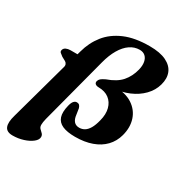

<svg xmlns="http://www.w3.org/2000/svg" viewBox="-224 -886 1169 1245"><g transform="rotate(30 360.0 -263.5)"><path d="M-0.1 91.6 117.5 -334.4Q123.9 -352.2 119.3 -362.9Q114.7 -373.6 105.9 -378.4L77.1 -394Q64.7 -403.3 56.2 -410.5Q47.7 -417.6 51.6 -431.1Q55.4 -443.8 69.4 -450.5Q83.4 -457.1 101.9 -457.1H177.5L145.7 -426.6L161.3 -482.2Q181.2 -556.7 226.7 -614.2Q272.2 -671.6 348 -704.3Q423.8 -737 534.2 -737Q612.4 -737 659.1 -714Q705.9 -691.1 721.9 -651.1Q737.9 -611.1 723.3 -559.3Q709.5 -509.7 671.7 -470.9Q633.9 -432.1 579.4 -408.9Q525 -385.7 461.4 -381.8L466.9 -396.4Q549.7 -396.5 601.2 -362.6Q652.7 -328.7 670.9 -272.8Q689.2 -217 671.3 -150.7Q657.2 -98.2 621.8 -61.3Q586.5 -24.4 532.2 -5Q478 14.5 407.5 14.5Q347.8 14.5 312.4 -1.1Q277.1 -16.7 266 -50.2Q255 -83.8 268.4 -137.8Q274.7 -163.5 284.5 -174.4Q294.4 -185.4 305.9 -185.4Q320.8 -185.4 327.3 -177.5Q333.8 -169.6 337 -158.2L343.7 -114.7Q347.1 -82.7 361.4 -66.3Q375.7 -50 401.2 -50Q421.9 -50 439.7 -60.4Q457.5 -70.9 471.9 -95.1Q486.3 -119.4 496.4 -160.2Q510.1 -212.2 499.4 -252.7Q488.8 -293.1 458.2 -316.4Q427.6 -339.6 381 -339.9Q364 -340 354.8 -347.6Q345.7 -355.1 349.5 -369.7Q353.3 -381.3 362.1 -389.1Q371 -396.9 394.3 -408.2Q465.2 -433 500.1 -473.3Q535 -513.6 549.2 -570.7Q557.4 -604.1 552.7 -629.6Q548.1 -655.1 532 -669.7Q515.9 -684.2 490 -684.2Q451.1 -684.2 417.8 -661.3Q384.6 -638.4 359.1 -595.1Q333.6 -551.8 317.7 -491L186.4 8.5Q182.4 23.7 180.8 35.5Q179.2 47.2 179.2 56.2Q179.2 72.7 188.8 82.5Q198.5 92.3 208.3 101.6Q218.2 110.9 218.2 125.8Q218.2 146.9 193.9 166.2Q169.6 185.6 131.7 197.6Q93.8 209.7 52 209.7Q7.2 209.7 -5 179.9Q-17.2 150.1 -0.1 91.6Z"/></g></svg>

Font: Fraunces Wonky
Style: Italic
Weight: 900
Italic angle: -16°
Version: Version 1.000;[b76b70a41]